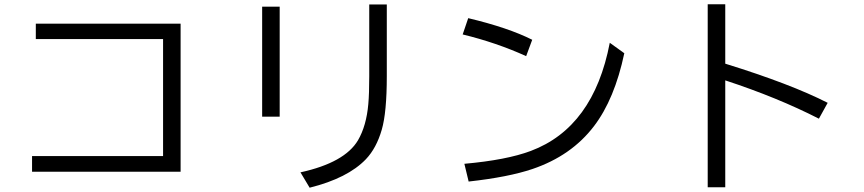

<svg xmlns="http://www.w3.org/2000/svg" viewBox="-20 -831 4040 898"><path d="M147.5 -720.2H824.7V-27.8H129.9V-101.1H742.7V-648.4H147.5Z M1206.1 -799.8H1288.1V-285.2H1206.1ZM1707 -810.1H1789.1V-475.1Q1789.1 -305.2 1765.6 -224.6Q1740.7 -138.2 1691.4 -86.4Q1606.4 2.4 1428.2 46.9L1385.3 -24.9Q1592.3 -70.3 1654.3 -174.8Q1693.8 -242.7 1702.6 -344.2Q1707 -393.1 1707 -474.1Z M2440.9 -568.4Q2301.3 -631.8 2144 -669.9L2169.9 -746.1Q2357.9 -701.2 2469.2 -645ZM2151.9 -64.9Q2349.1 -82.5 2462.4 -125Q2755.9 -234.9 2832 -630.9L2899.9 -582Q2854.5 -367.2 2758.3 -241.2Q2652.8 -102.5 2470.2 -40.5Q2357.4 -2.4 2171.9 18.1Z M3290 -811H3372.1V-533.2Q3679.2 -438 3851.1 -350.1L3810.1 -275.9Q3616.2 -375 3372.1 -455.1V44.9H3290Z"/></svg>

Font: BIZ UDGothic
Style: Regular
Weight: 400
Monospace: yes
Designer: TypeBank Co., Ltd.
Foundry: Morisawa Inc.
Version: Version 1.05